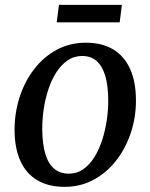

<svg xmlns="http://www.w3.org/2000/svg" viewBox="-20 -740 605 772"><path d="M325.5 -568.3Q390.2 -568.3 434.7 -541.6Q479.2 -514.9 502.6 -463.9Q526 -412.9 526.6 -339.9Q527.4 -271.8 507 -208.9Q486.6 -146 448.5 -96.3Q410.3 -46.6 357.3 -17.7Q304.2 11.3 239.6 11.3Q175.5 11.3 130.8 -14.9Q86 -41.1 62.7 -91.4Q39.3 -141.7 38.6 -213.4Q37.9 -282.6 57.9 -346.3Q77.9 -410 115.8 -460Q153.7 -510.1 206.9 -539.2Q260.1 -568.3 325.5 -568.3ZM310.5 -514.9Q277.4 -514.9 251.3 -496.8Q225.2 -478.7 205.8 -448.1Q186.5 -417.4 173.9 -378.8Q161.3 -340.1 155.4 -298.6Q149.5 -257.1 149.9 -217.5Q150.6 -159.7 162.5 -120.5Q174.4 -81.3 198 -61.5Q221.6 -41.7 256.8 -41.7Q289.3 -41.7 315 -59.7Q340.6 -77.8 359.6 -108.4Q378.6 -139 391 -177.5Q403.4 -216.1 409.4 -257.7Q415.5 -299.3 415.2 -338.8Q414.7 -396.8 403 -435.8Q391.2 -474.8 368.3 -494.9Q345.5 -514.9 310.5 -514.9ZM217.1 -720.5H470L461.3 -650.2H208Z"/></svg>

Font: Merriweather 7pt Light
Style: Italic
Weight: 300
Italic angle: -7.8°
Designer: Eben Sorkin
Foundry: Eben Sorkin
Version: Version 2.200;gftools[0.9.31]